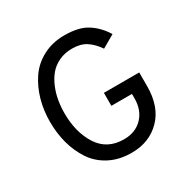

<svg xmlns="http://www.w3.org/2000/svg" viewBox="-162 -863 1012 1026"><g transform="rotate(-30 344.0 -350.0)"><path d="M365 12Q288 12 229.5 -18.5Q171 -49 136.5 -101Q102 -153 85 -216Q68 -279 68 -350Q68 -420 86 -483.5Q104 -547 139 -598.5Q174 -650 232.5 -681Q291 -712 365 -712Q454 -712 505.5 -679Q557 -646 592 -589L514 -544Q486 -585 452 -607.5Q418 -630 365 -630Q320 -630 284 -613Q248 -596 225 -568.5Q202 -541 186.5 -504Q171 -467 164.5 -428.5Q158 -390 158 -350Q158 -232 210 -151.5Q262 -71 365 -71Q436 -71 479 -115.5Q522 -160 522 -232V-260H395V-340H613V-256Q613 -129 543.5 -58.5Q474 12 365 12Z"/></g></svg>

Font: Overpass
Style: Regular
Weight: 400
Designer: Delve Withrington, Thomas Jockin
Foundry: Delve Fonts
Version: Version 3.000;DELV;Overpass